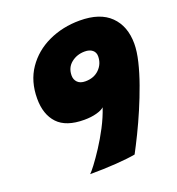

<svg xmlns="http://www.w3.org/2000/svg" viewBox="-125 -784 815 885"><g transform="rotate(-20 282.0 -341.0)"><path d="M390.5 -15Q355.5 -8.5 294.8 -4.2Q234 0 167 0Q175 -7 194.8 -33Q214.5 -59 239.5 -97.2Q264.5 -135.5 288 -180.2Q311.5 -225 326.5 -270Q315 -259 288.5 -251.8Q262 -244.5 228 -244.5Q139 -244.5 97.8 -288.5Q56.5 -332.5 56.5 -410Q56.5 -495 98.2 -556Q140 -617 209.8 -649.5Q279.5 -682 363 -682Q462.5 -682 513.2 -632Q564 -582 564 -496Q564 -458.5 552.2 -409.5Q540.5 -360.5 521.2 -306.8Q502 -253 479 -199.2Q456 -145.5 432.8 -98Q409.5 -50.5 390.5 -15ZM336.5 -540Q298 -540 270 -517.5Q242 -495 242 -456Q242 -436 255 -422.8Q268 -409.5 293.5 -409.5Q335.5 -409.5 361.5 -435.2Q387.5 -461 387.5 -498.5Q387.5 -517.5 373.8 -528.8Q360 -540 336.5 -540Z"/></g></svg>

Font: Grandstander Black
Style: Italic
Weight: 900
Italic angle: -15°
Designer: Tyler Finck
Foundry: Etcetera Type Co
Version: Version 1.200; ttfautohint (v1.8.3)